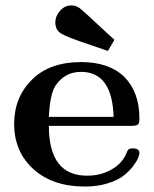

<svg xmlns="http://www.w3.org/2000/svg" viewBox="-20 -682 567 708"><path d="M32.2 -225.1Q32.2 -323.2 97.7 -388.2Q163.1 -453.1 278.8 -453.1Q381.8 -453.1 438 -398.9Q494.1 -342.8 494.1 -245.1Q494.1 -226.1 487.5 -221.9Q481 -217.8 461.9 -217.8H160.2Q160.2 -33.7 301.8 -34.2Q350.6 -34.2 389.9 -56.2Q429.2 -78.1 444.8 -113.8Q449.7 -127 453.9 -130.9Q458 -134.8 470.2 -134.8Q494.1 -134.8 494.1 -117.2Q494.1 -110.4 488.5 -97.7Q482.9 -85 468.5 -66.4Q454.1 -47.9 432.6 -32Q411.1 -16.1 374.5 -5.1Q337.9 5.9 293 5.9Q173.8 5.9 103 -58.6Q32.2 -123 32.2 -225.1ZM160.2 -251H398.9Q394 -417 278.8 -417Q217.8 -417 184.1 -365.2Q164.1 -334 160.2 -251ZM184.1 -599.1Q184.1 -623 201.7 -642.6Q219.2 -662.1 243.2 -662.1Q260.3 -662.1 274.2 -651.6Q288.1 -641.1 353 -580.1Q382.8 -552.2 401.9 -535.2L377.9 -494.1Q355 -502 316.9 -515.1Q227.1 -544.9 205.6 -558.1Q184.1 -571.3 184.1 -599.1Z"/></svg>

Font: CMU Serif
Style: Bold
Weight: 700
Version: Version 0.7.0